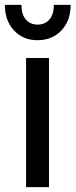

<svg xmlns="http://www.w3.org/2000/svg" viewBox="-37 -768 310 788"><path d="M164 0H70V-530H164ZM117 -603Q58 -603 20.5 -643Q-17 -683 -17 -748H51Q51 -708 69.5 -687.5Q88 -667 117 -667Q147 -667 165.5 -687.5Q184 -708 184 -748H253Q253 -683 215 -643Q177 -603 117 -603Z"/></svg>

Font: Roundo Medium
Style: Regular
Weight: 500
Designer: Namrata Goyal (Gurmukhi), Shiva Nallaperumal (Latin)
Foundry: Indian Type Foundry
Version: Version 1.000;PS 1.0;hotconv 1.0.88;makeotf.lib2.5.647800